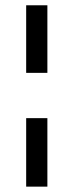

<svg xmlns="http://www.w3.org/2000/svg" viewBox="-20 -696 274 716"><path d="M156.7 -676.3H77.6V-424.3H156.7ZM156.7 -255.4H77.6V0H156.7Z"/></svg>

Font: Estedad Regular
Style: Regular
Weight: 400
Designer: Amin Abedi
Version: Version 7.3